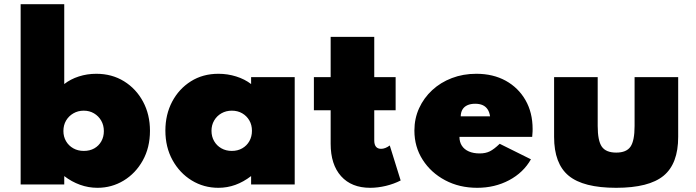

<svg xmlns="http://www.w3.org/2000/svg" viewBox="-20 -880 3320 916"><path d="M445 16Q402 16 361.8 1.5Q321.5 -13 286.5 -40V0H78.5V-860H286.5V-479Q316.5 -502.5 356 -515.2Q395.5 -528 439.5 -528Q514 -528 571.8 -492.2Q629.5 -456.5 662.5 -395Q695.5 -333.5 695.5 -256Q695.5 -176 661.2 -114.5Q627 -53 570 -18.5Q513 16 445 16ZM380 -160Q408.5 -160 430 -172.2Q451.5 -184.5 463.5 -206Q475.5 -227.5 475.5 -254.5Q475.5 -282.5 462.8 -304.5Q450 -326.5 428.5 -339.2Q407 -352 379.5 -352Q352 -352 330 -339.2Q308 -326.5 295.2 -304.8Q282.5 -283 282.5 -255Q282.5 -228 295 -206.5Q307.5 -185 329.5 -172.5Q351.5 -160 380 -160Z M1022 16Q952 16 894.5 -19.2Q837 -54.5 803 -116.2Q769 -178 769 -257Q769 -333.5 801.2 -394.8Q833.5 -456 890.5 -492Q947.5 -528 1022 -528Q1066 -528 1106.8 -515.2Q1147.5 -502.5 1178 -479V-512H1386V0H1178V-40Q1141.5 -12 1102.8 2Q1064 16 1022 16ZM1086 -160Q1114 -160 1135.8 -172.5Q1157.5 -185 1169.8 -206.8Q1182 -228.5 1182 -256Q1182 -284 1169.5 -305.5Q1157 -327 1135.5 -339.5Q1114 -352 1086 -352Q1058.5 -352 1036.5 -339.5Q1014.5 -327 1001.8 -305.2Q989 -283.5 989 -256Q989 -228.5 1001.5 -206.8Q1014 -185 1036 -172.5Q1058 -160 1086 -160Z M1746 16Q1657 16 1607.2 -39.5Q1557.5 -95 1557.5 -194V-354H1477.5V-512H1557.5V-704H1765.5V-512H1867.5V-354H1765.5V-210Q1765.5 -190 1773.8 -180Q1782 -170 1798 -170Q1818 -170 1839.5 -186L1891.5 -19Q1859.5 -2.5 1821 6.8Q1782.5 16 1746 16Z M2256.5 16Q2171.5 16 2103.8 -20Q2036 -56 1996.5 -117.8Q1957 -179.5 1957 -257Q1957 -314.5 1979.5 -363.8Q2002 -413 2042 -450Q2082 -487 2135.8 -507.5Q2189.5 -528 2252.5 -528Q2332.5 -528 2392.8 -494.8Q2453 -461.5 2487 -402.2Q2521 -343 2521 -264.5Q2521 -258 2520.8 -252.2Q2520.5 -246.5 2519 -227H2172Q2172 -202.5 2183.5 -184.8Q2195 -167 2216.8 -157.5Q2238.5 -148 2268.5 -148Q2296.5 -148 2316.8 -158Q2337 -168 2364 -194L2513 -120Q2477 -56.5 2408.8 -20.2Q2340.5 16 2256.5 16ZM2178 -325H2318Q2315 -345.5 2306 -358.8Q2297 -372 2282.5 -378.5Q2268 -385 2247 -385Q2225 -385 2209.8 -378Q2194.5 -371 2186.5 -357.8Q2178.5 -344.5 2178 -325Z M2919.5 16Q2763 16 2693.2 -41.5Q2623.5 -99 2623.5 -227V-512H2831.5V-279Q2831.5 -208.5 2851.2 -180.2Q2871 -152 2920 -152Q2968.5 -152 2988 -180.2Q3007.5 -208.5 3007.5 -279V-512H3215.5V-227Q3215.5 -99 3145.8 -41.5Q3076 16 2919.5 16Z"/></svg>

Font: Spartan Thin Black
Style: Regular
Weight: 900
Version: Version 1.004